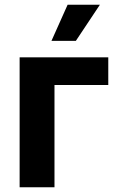

<svg xmlns="http://www.w3.org/2000/svg" viewBox="-20 -787 493 807"><path d="M435.1 -545.9V-429.7H209V0H62.5V-545.9ZM196.3 -615.2 264.2 -767.1H399.9L298.8 -615.2Z"/></svg>

Font: Inter
Style: Bold
Weight: 700
Designer: Rasmus Andersson
Foundry: rsms
Version: Version 4.001;git-9221beed3